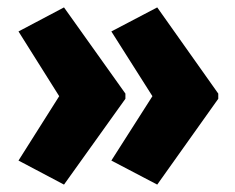

<svg xmlns="http://www.w3.org/2000/svg" viewBox="-20 -540 636 519"><path d="M570 -273 405 -41 281 -106 392 -280 281 -455 405 -520 570 -287ZM319 -273 153 -41 30 -106 140 -280 30 -455 153 -520 319 -287Z"/></svg>

Font: Noto Sans Ethiopic Condensed Black
Style: Regular
Weight: 900
Width: 3
Designer: Monotype Design Team
Foundry: Monotype Imaging Inc.
Version: Version 2.102; ttfautohint (v1.8.4.7-5d5b)